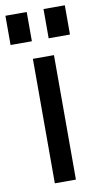

<svg xmlns="http://www.w3.org/2000/svg" viewBox="-111 -794 435 834"><g transform="rotate(-10 107.0 -377.0)"><path d="M61 0H154V-549H61ZM-24 -625H70V-754H-24ZM144 -625H238V-754H144Z"/></g></svg>

Font: Involve Medium
Style: Regular
Weight: 500
Designer: Stefan Peev
Foundry: Context Ltd.
Version: Version 1.001